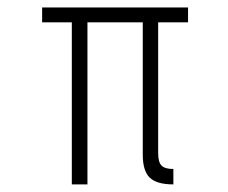

<svg xmlns="http://www.w3.org/2000/svg" viewBox="-20 -485 599 505"><path d="M90.8 -426.3V-465.3H474.6V-426.3H396V-82.5Q396 -58.6 404.8 -49.6Q413.6 -40.5 436 -40.5V0Q392.1 0 373.8 -17.8Q355.5 -35.6 355.5 -78.1V-426.3H210V0H168.9V-426.3Z"/></svg>

Font: Spartan MB Light
Style: Regular
Weight: 300
Designer: Matt Bailey, Mirko Velimirovic
Foundry: Matt Bailey
Version: Version 1.005